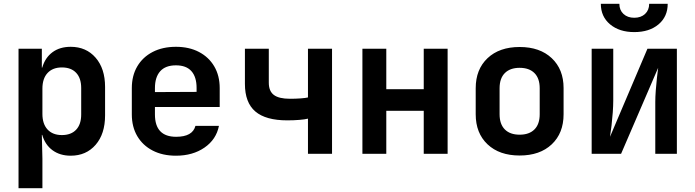

<svg xmlns="http://www.w3.org/2000/svg" viewBox="-20 -805 3640 1005"><path d="M77 180V-550H199V-451H201Q216 -503 254.5 -531.5Q293 -560 350 -560Q431 -560 480.5 -503Q530 -446 530 -350V-201Q530 -104 480.5 -47Q431 10 350 10Q294 10 255 -18.5Q216 -47 201 -99H199L202 26V180ZM304 -98Q352 -98 378.5 -126Q405 -154 405 -206V-344Q405 -396 378.5 -424Q352 -452 304 -452Q256 -452 229 -423Q202 -394 202 -341V-209Q202 -156 229 -127Q256 -98 304 -98Z M901 10Q831 10 779 -17Q727 -44 698.5 -92.5Q670 -141 670 -206V-344Q670 -409 698.5 -457.5Q727 -506 779 -533Q831 -560 901 -560Q970 -560 1021.5 -533Q1073 -506 1101.5 -457.5Q1130 -409 1130 -344V-245H791V-206Q791 -89 902 -89Q988 -89 1003 -146H1126Q1112 -75 1050.5 -32.5Q989 10 901 10ZM791 -344V-323L1009 -324V-345Q1009 -402 982 -432.5Q955 -463 901 -463Q846 -463 818.5 -432Q791 -401 791 -344Z M1592 0V-184Q1577 -180 1547.5 -177.5Q1518 -175 1484 -175Q1371 -175 1316.5 -221.5Q1262 -268 1262 -366V-550H1387V-372Q1387 -328 1413.5 -308Q1440 -288 1498 -288Q1528 -288 1554.5 -290Q1581 -292 1592 -295V-550H1718V0Z M1877 0V-550H2002V-338H2198V-550H2323V0H2198V-225H2002V0Z M2700 9Q2594 9 2532 -49.5Q2470 -108 2470 -207V-343Q2470 -442 2532 -500.5Q2594 -559 2700 -559Q2806 -559 2868 -500.5Q2930 -442 2930 -344V-207Q2930 -108 2868 -49.5Q2806 9 2700 9ZM2700 -100Q2750 -100 2777.5 -127.5Q2805 -155 2805 -207V-343Q2805 -395 2777.5 -422.5Q2750 -450 2700 -450Q2650 -450 2622.5 -422.5Q2595 -395 2595 -343V-207Q2595 -155 2622.5 -127.5Q2650 -100 2700 -100Z M3077 0V-550H3190V-279Q3190 -252 3187.5 -217Q3185 -182 3181 -148Q3177 -114 3173 -89L3369 -550H3523V0H3410V-271Q3410 -298 3412.5 -331Q3415 -364 3418.5 -396Q3422 -428 3425 -450L3231 0ZM3300 -637Q3222 -637 3173.5 -677.5Q3125 -718 3125 -785H3222Q3222 -752 3243.5 -732Q3265 -712 3300 -712Q3335 -712 3356.5 -732Q3378 -752 3378 -785H3475Q3475 -718 3427 -677.5Q3379 -637 3300 -637Z"/></svg>

Font: NKDuy Mono
Style: Bold
Weight: 700
Monospace: yes
Designer: NKDuy
Foundry: NKDuy
Version: Version 2.251; ttfautohint (v1.8.4.7-5d5b)